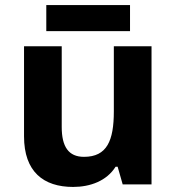

<svg xmlns="http://www.w3.org/2000/svg" viewBox="-20 -822 697 759"><path d="M494 -802H163V-699H494ZM579 -639H430V-382C430 -266 403 -202 312 -202C251 -202 224 -242 224 -320V-639H75V-283C75 -143 152 -83 269 -83C337 -83 402 -107 437 -163H445L465 -93H579Z"/></svg>

Font: Noto Sans Telugu UI
Style: Bold
Weight: 700
Designer: Jelle Bosma - Monotype Design Team
Foundry: Monotype Imaging Inc.
Version: Version 2.005